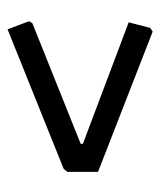

<svg xmlns="http://www.w3.org/2000/svg" viewBox="23 -530 433 520"><g transform="rotate(-90 240.0 -269.5)"><path d="M421 -466 443 -408 438 -399 111 -268V-262L440 -138L425 -80L415 -73L35 -221V-304L43 -314Z"/></g></svg>

Font: Alegreya Sans SC Medium
Style: Regular
Weight: 500
Designer: Juan Pablo del Peral
Foundry: Huerta Tipografica
Version: Version 2.001;PS 002.001;hotconv 1.0.88;makeotf.lib2.5.64775